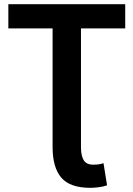

<svg xmlns="http://www.w3.org/2000/svg" viewBox="-20 -713 639 920"><path d="M413 187Q315 187 273.5 138Q232 89 232 -8V-577H20V-693H580V-577H368V-8Q368 33 381 54.5Q394 76 426 76Q443 76 453 74.5Q463 73 476 69L493 175Q473 182 450.5 184.5Q428 187 413 187Z"/></svg>

Font: Ubuntu Sans
Style: Bold
Weight: 700
Designer: Dalton Maag Ltd
Foundry: Dalton Maag Ltd
Version: Version 1.006; ttfautohint (v1.8.4.7-5d5b)